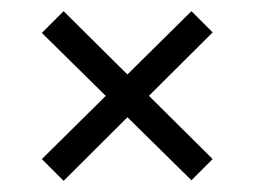

<svg xmlns="http://www.w3.org/2000/svg" viewBox="-20 -466 456 344"><path d="M94 -142 55 -181 323 -446 361 -408ZM323 -143 55 -407 94 -446 361 -181Z"/></svg>

Font: Bricolage Grotesque SemiCondensed ExtraLight
Style: Regular
Weight: 250
Width: 4
Designer: Mathieu Triay
Foundry: Atelier Triay
Version: Version 1.000;gftools[0.9.30]